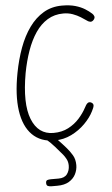

<svg xmlns="http://www.w3.org/2000/svg" viewBox="-80 -1053 847 1456"><g transform="rotate(-5 344.0 -325.0)"><path d="M306 10Q199.5 10 135.5 -54Q71.5 -118 54.2 -238Q37 -358 69 -525Q88 -625.5 120 -712.8Q152 -800 199 -865.2Q246 -930.5 308.2 -967.2Q370.5 -1004 449 -1004Q508.5 -1004 550.5 -991.8Q592.5 -979.5 622.2 -961Q652 -942.5 673 -923Q683 -914 687 -901.8Q691 -889.5 679 -875Q666 -860.5 651.2 -863.5Q636.5 -866.5 625.5 -876Q609.5 -887.5 584 -903.5Q558.5 -919.5 525.8 -931.5Q493 -943.5 454.5 -943.5Q386.5 -943.5 333.5 -911.2Q280.5 -879 241.2 -821Q202 -763 174.8 -686Q147.5 -609 130.5 -519Q89.5 -289 137.5 -168.2Q185.5 -47.5 301.5 -47.5Q366 -47.5 415.2 -73.2Q464.5 -99 499.2 -138Q534 -177 554.5 -216Q567 -241.5 579 -250.8Q591 -260 607 -252Q623 -243 622.2 -229Q621.5 -215 606.5 -186.5Q583 -139 538 -93.8Q493 -48.5 433.5 -19.2Q374 10 306 10ZM251.5 354Q235.5 354 224 349.2Q212.5 344.5 212.5 326Q212.5 308.5 223.2 304.5Q234 300.5 251.5 300.5H309.5Q355 300.5 375 273.5Q395 246.5 395 209Q395 181 383.2 159Q371.5 137 360.5 124Q337 96 305.5 60Q274 24 246 1Q238 -6 239 -15.5Q240 -25 247.2 -32.5Q254.5 -40 264 -40Q271 -40 275.2 -39Q279.5 -38 290.5 -29.5Q303.5 -19 323.2 1.5Q343 22 362 42.8Q381 63.5 392 76.5Q414 101.5 433.2 133.5Q452.5 165.5 452.5 210Q452.5 246 436 279Q419.5 312 384.8 333Q350 354 295 354Z"/></g></svg>

Font: Edu NSW ACT Cursive
Style: Regular
Weight: 400
Designer: Tina and Corey Anderson, Eben Sorkin, Mirko Velimirovic
Foundry: Sorkin Type Co.
Version: Version 2.000